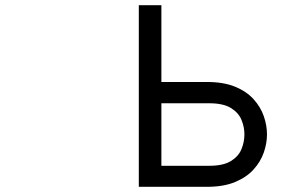

<svg xmlns="http://www.w3.org/2000/svg" viewBox="-20 -720 1104 740"><path d="M515 0V-700H602V-404H778Q842 -404 886.2 -385.8Q930.5 -367.5 957.5 -337.5Q984.5 -307.5 996.8 -272Q1009 -236.5 1009 -202Q1009 -168 996.8 -132.5Q984.5 -97 957.5 -67Q930.5 -37 886.2 -18.5Q842 0 778 0ZM602 -81H786Q840 -81 869.5 -99Q899 -117 910.5 -144.8Q922 -172.5 922 -202Q922 -231 910.5 -258.5Q899 -286 869.5 -304Q840 -322 786 -322H602Z"/></svg>

Font: Undotted
Style: Regular
Weight: 400
Designer: Delve Withrington, Dave Bailey, Thomas Jockin
Foundry: Delve Fonts LLC
Version: Version 4.000